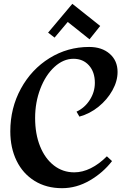

<svg xmlns="http://www.w3.org/2000/svg" viewBox="-20 -976 657 1006"><path d="M596 -599Q596 -551 569 -502.5Q542 -454 496.5 -417Q451 -380 396 -365L381 -391Q424 -411 450.5 -452.5Q477 -494 477 -542Q477 -599 446 -633.5Q415 -668 365 -668Q312 -668 265.5 -625.5Q219 -583 191.5 -511.5Q164 -440 164 -358Q164 -274 190 -209.5Q216 -145 262.5 -109Q309 -73 369 -73Q412 -73 455.5 -94.5Q499 -116 540 -157L567 -132Q520 -71 450.5 -30.5Q381 10 305 10Q223 10 161.5 -28Q100 -66 67 -133.5Q34 -201 34 -288Q34 -410 89.5 -511.5Q145 -613 239.5 -671.5Q334 -730 447 -730Q514 -730 555 -694Q596 -658 596 -599ZM505 -840 449 -770 335 -861 266 -779 232 -805 359 -956Z"/></svg>

Font: Amita
Style: Bold
Weight: 700
Designer: Eduardo Rodriguez Tunni, Modular Infotech, Brian J. Bonislawsky
Foundry: Eduardo Rodriguez Tunni, Modular Infotech, Brian J. Bonislawsky
Version: Version 1.003